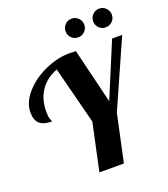

<svg xmlns="http://www.w3.org/2000/svg" viewBox="-166 -1062 1030 1178"><g transform="rotate(-20 349.0 -472.5)"><path d="M379 -884Q379 -909 396.5 -927Q414 -945 440 -945Q465 -945 483 -927Q501 -909 501 -884Q501 -858 483 -840.5Q465 -823 440 -823Q414 -823 396.5 -840.5Q379 -858 379 -884ZM559 -884Q559 -909 576.5 -927Q594 -945 620 -945Q645 -945 663 -927Q681 -909 681 -884Q681 -858 663 -840.5Q645 -823 620 -823Q594 -823 576.5 -840.5Q559 -858 559 -884ZM344 -308 248 -683Q177 -656 138 -599.5Q99 -543 99 -461Q99 -424 106 -409.5Q113 -395 113 -393Q59 -393 32.5 -415.5Q6 -438 6 -490Q6 -554 58.5 -614.5Q111 -675 193 -712.5Q275 -750 357 -750Q371 -750 397 -748L484 -390L632 -745H698L504 -308L438 0H278Z"/></g></svg>

Font: Lobster
Style: Regular
Weight: 400
Designer: Impallari Type
Foundry: Impallari Type
Version: Version 2.100